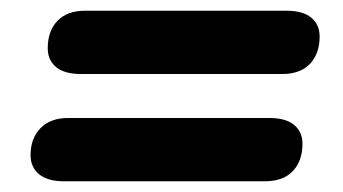

<svg xmlns="http://www.w3.org/2000/svg" viewBox="-20 -466 640 358"><path d="M131 -328Q100 -328 84.5 -341Q69 -354 69 -376Q69 -408 87 -427Q105 -446 139 -446H514Q545 -446 560.5 -433Q576 -420 576 -398Q576 -366 558 -347Q540 -328 506 -328ZM99 -128Q69 -128 53 -141Q37 -154 37 -177Q37 -208 55.5 -227Q74 -246 107 -246H482Q513 -246 528.5 -233Q544 -220 544 -198Q544 -166 526 -147Q508 -128 474 -128Z"/></svg>

Font: Nunito ExtraLight Black
Style: Italic
Weight: 900
Italic angle: -9°
Version: Version 3.602